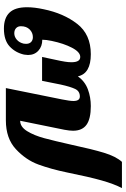

<svg xmlns="http://www.w3.org/2000/svg" viewBox="149 -782 643 981"><g transform="rotate(90 470.5 -291.5)"><path d="M17 -108Q17 -146 27 -192Q48 -295 102 -364.5Q156 -434 257 -434Q356 -434 370 -368Q396 -404 436.5 -419Q477 -434 522 -434Q587 -434 617.5 -412Q648 -390 648 -343Q648 -326 643 -299L597 -73Q628 -73 650 -108.5Q672 -144 686 -196Q700 -248 720 -337Q742 -440 760.5 -501Q779 -562 807 -593H941Q920 -553 902 -489.5Q884 -426 861 -312Q844 -230 820.5 -166Q797 -102 742 -51Q687 0 595 0H430L488 -287Q496 -327 496 -345Q496 -378 473 -378Q446 -378 434.5 -354Q423 -330 412 -280L393 -185H271L291 -279Q292 -284 295 -301.5Q298 -319 298 -335Q298 -380 271 -380Q246 -380 224 -338Q202 -296 189 -234Q183 -206 183 -186Q217 -186 239 -166Q261 -146 261 -113Q261 -107 259 -93Q249 -49 217.5 -19.5Q186 10 126 10Q72 10 44.5 -18.5Q17 -47 17 -108ZM203 -91Q204 -95 204 -103Q204 -120 194.5 -129Q185 -138 170 -138Q147 -138 130.5 -121.5Q114 -105 114 -77Q114 -61 124 -52Q134 -43 150 -43Q168 -43 183 -56Q198 -69 203 -91Z"/></g></svg>

Font: Trirong ExtraBold
Style: Italic
Weight: 800
Italic angle: -12°
Designer: Katatrad Team
Foundry: CadsonDemak
Version: Version 1.001